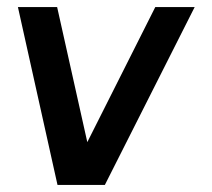

<svg xmlns="http://www.w3.org/2000/svg" viewBox="-20 -521 598 541"><path d="M275.5 0H142L30.5 -501H141L226 -120.5L417.5 -501H528.5Z"/></svg>

Font: Urbanist SemiBold
Style: Italic
Weight: 600
Italic angle: -8°
Designer: Corey Hu
Foundry: Corey Hu
Version: Version 1.321; ttfautohint (v1.8.4.7-5d5b)